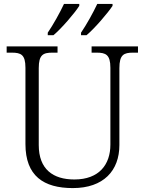

<svg xmlns="http://www.w3.org/2000/svg" viewBox="-20 -951 740 981"><path d="M394 -784V-771H422C465 -807 532 -886 555 -921V-931H477C456 -886 422 -825 394 -784ZM224 -784V-771H253C296 -807 363 -886 385 -921V-931H307C286 -886 252 -825 224 -784ZM352 10C509 10 590 -79 590 -210V-603C590 -672 613 -682 660 -682H685V-714H448V-682H474C520 -682 544 -672 544 -605V-212C544 -111 487 -34 360 -34C251 -34 178 -86 178 -210V-603C178 -672 201 -682 248 -682H274V-714H14V-682H40C87 -682 110 -672 110 -605V-215C110 -52 203 10 352 10Z"/></svg>

Font: Noto Serif Georgian Light
Style: Regular
Weight: 300
Designer: Monotype Design Team, Akaki Razmadze
Foundry: Google LLC
Version: Version 2.003